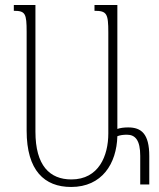

<svg xmlns="http://www.w3.org/2000/svg" viewBox="-20 -734 632 764"><path d="M356 -714V-691C405 -691 411 -680 411 -605V-203C411 -114 373 -20 264 -20C178 -20 121 -75 121 -210V-714H35V-691C81 -691 86 -680 86 -607V-214C86 -55 157 10 263 10C386 10 444 -83 447 -192C457 -196 470 -198 485 -198C519 -198 538 -175 538 -114V0H574V-113C574 -202 542 -227 490 -227C473 -227 459 -225 447 -221V-714Z"/></svg>

Font: Noto Serif Armenian ExtraCondensed ExtraLight
Style: Regular
Weight: 200
Width: 2
Designer: Monotype Design Team
Foundry: Monotype Imaging Inc.
Version: Version 2.008